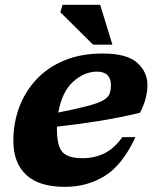

<svg xmlns="http://www.w3.org/2000/svg" viewBox="-20 -750 634 784"><path d="M533 -190Q480.5 -76.5 408.2 -31.8Q336 13 245.5 13Q139 13 86.8 -36Q34.5 -85 34.5 -175Q34.5 -247 58.2 -311.2Q82 -375.5 128.2 -425.2Q174.5 -475 242.5 -503.2Q310.5 -531.5 398.5 -531.5Q497.5 -531.5 539.8 -494Q582 -456.5 582 -403Q582 -377 574.8 -348.5Q567.5 -320 551.5 -289.5Q468.5 -269.5 381.2 -255.5Q294 -241.5 212.5 -233Q212.5 -227.5 212.5 -221.5Q212.5 -154.5 235 -129.2Q257.5 -104 316.5 -104Q365 -104 405.5 -123.5Q446 -143 479.5 -190ZM376 -457.5Q324 -457.5 278.5 -416.2Q233 -375 218 -290.5Q296 -306 339.8 -317.8Q383.5 -329.5 403.2 -341.5Q423 -353.5 428 -368.2Q433 -383 433 -404Q433 -428.5 419 -443Q405 -457.5 376 -457.5ZM439 -567.5H360L226.5 -700L235.5 -730.5H389Z"/></svg>

Font: Newsreader 6pt
Style: Bold Italic
Weight: 700
Italic angle: -17°
Designer: Hugues Gentile
Foundry: Production Type
Version: Version 1.003; ttfautohint (v1.8.3)